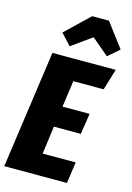

<svg xmlns="http://www.w3.org/2000/svg" viewBox="-141 -1025 752 1095"><g transform="rotate(15 235.0 -478.0)"><path d="M471 -695 433 -570H254L232 -414H392L373 -291H214L192 -126H387L369 0H-1L97 -695ZM182 -757 122 -822 262 -956H361L468 -814L402 -757L301 -842Z"/></g></svg>

Font: Fira Sans Extra Condensed ExtraBold
Style: Italic
Weight: 800
Width: 3
Italic angle: -8°
Designer: Carrois Corporate & Edenspiekermann AG
Foundry: Carrois Corporate GbR & Edenspiekermann AG
Version: Version 4.203